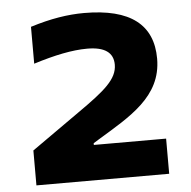

<svg xmlns="http://www.w3.org/2000/svg" viewBox="-50 -729 773 778"><g transform="rotate(-5 336.5 -339.5)"><path d="M607 -143H313V-150L334 -163C467 -244 599 -314 599 -469C599 -607 509 -679 320 -679C254 -679 184 -668 101 -642V-492C187 -519 259 -534 320 -534C391 -534 426 -509 426 -460C426 -401 374 -358 264 -281L67 -142V0H607Z"/></g></svg>

Font: LT Wave Alt Black
Style: Regular
Weight: 900
Designer: Daniel Lyons
Version: Version 2.5 (Glyphs App)